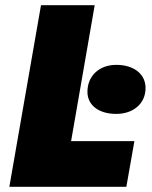

<svg xmlns="http://www.w3.org/2000/svg" viewBox="-20 -720 586 740"><path d="M428 -281C492 -281 541 -319 541 -381C541 -433 498 -470 428 -470C364 -470 317 -429 317 -366C317 -315 360 -281 428 -281ZM16 0H467L498 -176H254L345 -700H138Z"/></svg>

Font: Fixel Display Black
Style: Italic
Weight: 900
Italic angle: -10°
Designer: AlfaBravo + MacPaw
Foundry: Kyrylo Tkachov, Marchela Mozhyna, Serhii Makarenko, Maria Weinstein, Zakhar Kryvoshyya
Version: Version 1.210;Glyphs 3.2 (3217)